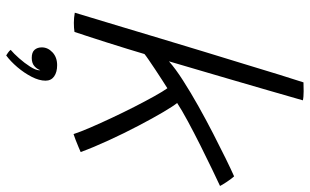

<svg xmlns="http://www.w3.org/2000/svg" viewBox="-210 -554 1000 620"><g transform="rotate(90 290.0 -244.0)"><path d="M413 18.5Q406 -3 392 -35.5Q378 -68 360.5 -105.2Q343 -142.5 324.8 -178.2Q306.5 -214 290.8 -242.2Q275 -270.5 265 -284.5Q256 -279 239.5 -268.2Q223 -257.5 205.2 -245.8Q187.5 -234 173.2 -224.2Q159 -214.5 154.5 -210.5Q148 -189 137.8 -155.2Q127.5 -121.5 116.2 -86.2Q105 -51 95.8 -23Q86.5 5 83 15.5Q77 16.5 69.5 17Q62 17.5 53.5 17.5Q38 17.5 21 14.5Q26 -1.5 38.2 -42.5Q50.5 -83.5 68 -141.2Q85.5 -199 105.5 -266Q125.5 -333 146.5 -401.5Q167.5 -470 186.8 -533Q206 -596 221.2 -645.8Q236.5 -695.5 246 -724Q258.5 -724.5 274.5 -724.5Q294 -724.5 304 -722Q289.5 -671.5 272 -610.8Q254.5 -550 236.5 -488.8Q218.5 -427.5 203.2 -375.2Q188 -323 178 -289.5Q201.5 -310.5 239.8 -335Q278 -359.5 322.5 -384.5Q367 -409.5 411.2 -432.2Q455.5 -455 491.8 -472.8Q528 -490.5 549.5 -500Q556.5 -492.5 567 -476.8Q577.5 -461 580.5 -454.5Q563 -446.5 527.8 -429.5Q492.5 -412.5 451 -391.8Q409.5 -371 372 -350.8Q334.5 -330.5 312.5 -316Q321.5 -305.5 341.5 -271.8Q361.5 -238 386 -191.2Q410.5 -144.5 433.2 -95Q456 -45.5 471 -4.5Q467 -2.5 455.5 2.2Q444 7 431.8 11.8Q419.5 16.5 413 18.5ZM159 236Q156.5 234.5 150.2 230.2Q144 226 141 221.5Q152.5 212 168 194.5Q183.5 177 195 159Q206.5 141 207 129.5Q207 127 206.5 126Q203.5 136 193.8 144.8Q184 153.5 167 153.5Q149 153.5 141 144.5Q133 135.5 133 121Q133 101.5 149 86.5Q165 71.5 190.5 71.5Q213 71.5 226.8 81.2Q240.5 91 240.5 109Q240.5 129.5 228 153.8Q215.5 178 196.8 200Q178 222 159 236Z"/></g></svg>

Font: Grandstander ExtraLight
Style: Italic
Weight: 200
Italic angle: -15°
Designer: Tyler Finck
Foundry: Etcetera Type Co
Version: Version 1.200; ttfautohint (v1.8.3)